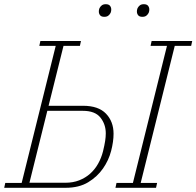

<svg xmlns="http://www.w3.org/2000/svg" viewBox="-27 -893 934 913"><path d="M-2 -23H76L238 -675H160L165 -698H358L353 -675H275L204 -390H368Q441 -390 477 -352.5Q513 -315 513 -257Q513 -220 501.5 -175.5Q490 -131 463 -92Q436 -53 392.5 -26.5Q349 0 285 0H-7ZM527 -23H605L767 -675H689L694 -698H887L882 -675H804L642 -23H720L715 0H522ZM284 -24Q320 -24 349.5 -35.5Q379 -47 401.5 -67Q424 -87 439.5 -114.5Q455 -142 463 -174Q470 -203 473 -222.5Q476 -242 476 -259Q476 -302 450.5 -334Q425 -366 367 -366H198L113 -24ZM469 -813Q455 -813 449 -820.5Q443 -828 443 -838Q443 -842 443.5 -845.5Q444 -849 446 -854Q450 -862 457 -867.5Q464 -873 476 -873Q490 -873 496 -865.5Q502 -858 502 -848Q502 -844 501.5 -840.5Q501 -837 499 -832Q495 -824 488 -818.5Q481 -813 469 -813ZM650 -813Q636 -813 630 -820.5Q624 -828 624 -838Q624 -842 624.5 -845.5Q625 -849 627 -854Q631 -862 638 -867.5Q645 -873 657 -873Q671 -873 677 -865.5Q683 -858 683 -848Q683 -844 682.5 -840.5Q682 -837 680 -832Q676 -824 669 -818.5Q662 -813 650 -813Z"/></svg>

Font: IBM Plex Serif ExtraLight
Style: Italic
Weight: 200
Italic angle: -14°
Designer: Mike Abbink, Paul van der Laan, Pieter van Rosmalen
Foundry: Bold Monday
Version: Version 2.5